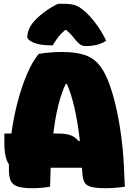

<svg xmlns="http://www.w3.org/2000/svg" viewBox="-20 -984 690 1012"><path d="M244 0Q222 4 198 6Q174 8 151 8Q100 8 73 -1Q46 -10 36.5 -31.5Q27 -53 27 -89Q27 -104 27 -118Q15 -134 9 -163Q3 -192 3 -232V-280H40Q52 -368 73.5 -449Q95 -530 123 -595Q151 -660 184 -700Q245 -710 306 -710Q374 -710 419.5 -696.5Q465 -683 495 -651Q525 -619 548 -563Q572 -503 589.5 -428.5Q607 -354 618 -273Q629 -192 633 -110Q635 -63 636 -41Q637 -19 638 0Q620 3 591.5 5.5Q563 8 538 8Q489 8 462.5 1.5Q436 -5 426 -22Q416 -39 414 -71Q413 -86 412 -100H247Q245 -52 244 0ZM294 -280Q323 -280 348 -272.5Q373 -265 395 -240L401 -242Q390 -338 373 -413Q356 -488 333 -541H326Q281 -446 261 -280ZM286 -964H315Q351 -964 374.5 -957Q398 -950 426 -925Q455 -900 486 -858.5Q517 -817 540 -769Q513 -753 487.5 -747Q462 -741 436 -741Q411 -741 398 -753Q385 -765 375 -777Q367 -788 356 -800Q345 -812 329 -826H323Q297 -803 282 -782Q267 -761 258 -745H252Q189 -745 156.5 -759.5Q124 -774 124 -790Q124 -804 129.5 -821.5Q135 -839 147 -856Q169 -886 208 -916Q247 -946 286 -964Z"/></svg>

Font: Recursive Sn Csl St XBk
Style: Regular
Weight: 1000
Version: Version 1.079;hotconv 1.0.112;makeotfexe 2.5.65598; ttfautoh